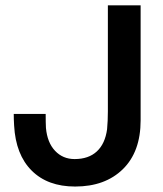

<svg xmlns="http://www.w3.org/2000/svg" viewBox="-20 -680 604 710"><path d="M500 -234.9Q500 -118.7 434.3 -54.4Q368.7 9.8 257.8 9.8Q156.2 9.8 97.2 -49.1Q38.1 -107.9 32.2 -215.8Q30.8 -238.3 30.8 -258.8H148.9Q148.9 -225.1 149.9 -207Q154.8 -152.8 183.6 -122.3Q212.4 -91.8 255.9 -91.8Q307.6 -91.8 338.1 -120.1Q368.7 -148.4 376 -202.1Q378.9 -233.4 378.9 -268.1V-660.2H500Z"/></svg>

Font: Human Sans Medium
Style: Regular
Weight: 500
Designer: Tim Radville
Foundry: Continuum
Version: Version 1.000;FEAKit 1.0